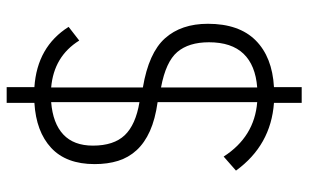

<svg xmlns="http://www.w3.org/2000/svg" viewBox="-190 -630 902 561"><g transform="rotate(-90 260.5 -349.0)"><path d="M472 -192Q472 -101 423.5 -52.5Q375 -4 287 1V82H241V1Q117 -8 43 -110L84 -146Q142 -56 243 -48V-339Q193 -346 158.5 -361.5Q124 -377 102.5 -400.5Q81 -424 71.5 -454.5Q62 -485 62 -523Q62 -606 109.5 -650Q157 -694 241 -699V-780H287V-699Q405 -691 463 -599L423 -568Q377 -642 286 -650V-382Q387 -365 429.5 -317.5Q472 -270 472 -192ZM116 -528Q116 -467 146.5 -435Q177 -403 243 -392V-650Q181 -645 148.5 -614.5Q116 -584 116 -528ZM418 -189Q418 -248 389.5 -281.5Q361 -315 286 -329V-48Q351 -53 384.5 -88Q418 -123 418 -189Z"/></g></svg>

Font: IBM Plex Sans Cond Light
Style: Regular
Weight: 300
Width: 3
Designer: Mike Abbink, Paul van der Laan, Pieter van Rosmalen
Foundry: Bold Monday
Version: Version 1.3